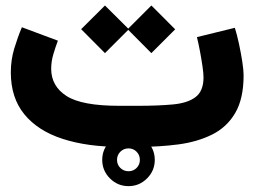

<svg xmlns="http://www.w3.org/2000/svg" viewBox="-20 -524 908 685"><path d="M344.7 46.4Q344.7 7.8 372.3 -19.8Q399.9 -47.4 438.5 -47.4Q477.1 -47.4 504.6 -19.8Q532.2 7.8 532.2 46.4Q532.2 85 504.6 112.5Q477.1 140.1 438.5 140.1Q399.9 140.1 372.3 112.5Q344.7 85 344.7 46.4ZM397.5 46.4Q397.5 63.5 409.4 75.2Q421.4 86.9 438.5 86.9Q455.6 86.9 467.3 75.2Q479 63.5 479 46.4Q479 29.3 467.3 17.3Q455.6 5.4 438.5 5.4Q421.4 5.4 409.4 17.3Q397.5 29.3 397.5 46.4ZM476.1 0H410.2Q291.5 0 203.4 -28.6Q115.2 -57.1 66.9 -116.2Q18.6 -175.3 18.6 -265.6Q18.6 -310.1 30.8 -350.6Q43 -391.1 58.1 -426.8L186.5 -378.9Q178.2 -356.9 170.4 -330.8Q162.6 -304.7 162.6 -277.8Q163.1 -216.3 217.5 -181.4Q272 -146.5 405.3 -146.5H472.7Q544.4 -146.5 596.9 -151.4Q649.4 -156.2 677.7 -177.7Q706.1 -199.2 706.1 -248Q706.1 -262.2 702.4 -287.6Q698.7 -313 693.4 -341.3Q688 -369.6 682.6 -391.6L817.9 -424.8Q825.7 -399.9 832.8 -366.9Q839.8 -334 844.5 -303.5Q849.1 -272.9 849.1 -255.4Q849.1 -171.9 819.3 -121.1Q789.6 -70.3 737.3 -44.2Q685.1 -18.1 617.9 -9Q550.8 0 476.1 0ZM269.5 -419.9 354.5 -504.4 437.5 -421.9 520 -504.4 605 -419.4 520 -334.5 437.5 -417.5 354.5 -334.5Z"/></svg>

Font: Vazir Black FD
Style: Black-FD
Weight: 900
Designer: Saber Rastikerdar
Foundry: Saber Rastikerdar
Version: Version 30.0.0